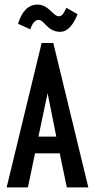

<svg xmlns="http://www.w3.org/2000/svg" viewBox="-20 -819 415 839"><path d="M270 -785C259 -763 253 -748 237 -748C211 -748 194 -799 143 -799C103 -799 74 -767 59 -715L112 -691C122 -717 132 -732 149 -732C174 -732 187 -680 243 -680C276 -680 300 -710 319 -757ZM272 0H366L213 -631H162L9 0H102L133 -149H241ZM188 -412 226 -222H148Z"/></svg>

Font: Inconsolata Condensed
Style: Bold
Weight: 700
Width: 3
Monospace: yes
Designer: Raph Levien, Cyreal, Brenton Simpson
Foundry: Raph Levien, Cyreal, Google
Version: Version 3.100